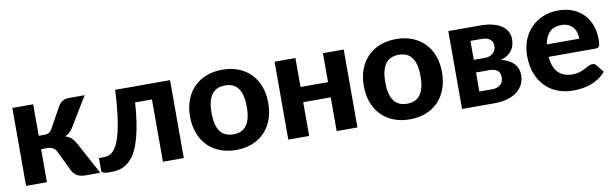

<svg xmlns="http://www.w3.org/2000/svg" viewBox="-39 -884 4005 1251"><g transform="rotate(-10 1963.0 -258.5)"><path d="M363 -480Q373 -495.5 390.2 -505.5Q407.5 -515.5 426.5 -515.5H535.5L420.5 -326Q408 -305 395 -292.8Q382 -280.5 363.5 -273.5Q389 -265.5 405 -250.5Q421 -235.5 433.5 -212.5L548 0H453Q435 0 421.2 -3Q407.5 -6 396.8 -12Q386 -18 378 -26.5Q370 -35 363 -46.5L297 -183Q288.5 -201 273 -209.8Q257.5 -218.5 238 -218.5H195V0H57V-515.5H195V-307H231Q252 -307 263.8 -314.2Q275.5 -321.5 284 -337.5Z M1100.5 -515.5V0H962.5V-412H851Q844.5 -318 832 -250.5Q819.5 -183 802 -136.2Q784.5 -89.5 763 -61.2Q741.5 -33 717 -17.8Q692.5 -2.5 666.5 2.5Q640.5 7.5 614 7.5Q583 7.5 569.5 2.5Q556 -2.5 556 -12V-96H587Q603 -96 619 -100.8Q635 -105.5 650.2 -120.5Q665.5 -135.5 679 -163.5Q692.5 -191.5 704 -238Q715.5 -284.5 724 -352.5Q732.5 -420.5 737.5 -515.5Z M1447 -523.5Q1505 -523.5 1552.5 -505Q1600 -486.5 1634 -452.2Q1668 -418 1686.5 -369Q1705 -320 1705 -258.5Q1705 -197 1686.5 -147.8Q1668 -98.5 1634 -64Q1600 -29.5 1552.5 -11Q1505 7.5 1447 7.5Q1388.5 7.5 1340.8 -11Q1293 -29.5 1259 -64Q1225 -98.5 1206.2 -147.8Q1187.5 -197 1187.5 -258.5Q1187.5 -320 1206.2 -369Q1225 -418 1259 -452.2Q1293 -486.5 1340.8 -505Q1388.5 -523.5 1447 -523.5ZM1447 -96Q1506 -96 1534.5 -136.8Q1563 -177.5 1563 -258Q1563 -338 1534.5 -378.8Q1506 -419.5 1447 -419.5Q1386.5 -419.5 1358 -378.8Q1329.5 -338 1329.5 -258Q1329.5 -177.5 1358 -136.8Q1386.5 -96 1447 -96Z M2249.5 -515.5V0H2112V-223.5H1930V0H1792V-515.5H1930V-324H2112V-515.5Z M2596.5 -523.5Q2654.5 -523.5 2702 -505Q2749.5 -486.5 2783.5 -452.2Q2817.5 -418 2836 -369Q2854.5 -320 2854.5 -258.5Q2854.5 -197 2836 -147.8Q2817.5 -98.5 2783.5 -64Q2749.5 -29.5 2702 -11Q2654.5 7.5 2596.5 7.5Q2538 7.5 2490.2 -11Q2442.5 -29.5 2408.5 -64Q2374.5 -98.5 2355.8 -147.8Q2337 -197 2337 -258.5Q2337 -320 2355.8 -369Q2374.5 -418 2408.5 -452.2Q2442.5 -486.5 2490.2 -505Q2538 -523.5 2596.5 -523.5ZM2596.5 -96Q2655.5 -96 2684 -136.8Q2712.5 -177.5 2712.5 -258Q2712.5 -338 2684 -378.8Q2655.5 -419.5 2596.5 -419.5Q2536 -419.5 2507.5 -378.8Q2479 -338 2479 -258Q2479 -177.5 2507.5 -136.8Q2536 -96 2596.5 -96Z M2941.5 -515.5H3150.5Q3200 -515.5 3236 -506Q3272 -496.5 3295.5 -479.8Q3319 -463 3330.2 -440Q3341.5 -417 3341.5 -390Q3341.5 -373.5 3337.2 -355.5Q3333 -337.5 3322.2 -321.5Q3311.5 -305.5 3293 -292Q3274.5 -278.5 3246 -271Q3270.5 -265.5 3291.2 -255.5Q3312 -245.5 3327 -230.8Q3342 -216 3350.5 -196.5Q3359 -177 3359 -152.5Q3359 -112.5 3342.2 -83.5Q3325.5 -54.5 3297.5 -36Q3269.5 -17.5 3233.2 -8.8Q3197 0 3158 0H2941.5ZM3072.5 -218.5V-92.5H3157Q3191.5 -92.5 3211.8 -110Q3232 -127.5 3232 -157.5Q3232 -170 3229 -181.2Q3226 -192.5 3217.8 -200.8Q3209.5 -209 3195 -213.8Q3180.5 -218.5 3157.5 -218.5ZM3072.5 -302H3146.5Q3179.5 -302 3200 -320.8Q3220.5 -339.5 3220.5 -369.5Q3220.5 -380.5 3217 -390.8Q3213.5 -401 3204.8 -409.2Q3196 -417.5 3181.8 -422.5Q3167.5 -427.5 3146.5 -427.5H3072.5Z M3670 -523.5Q3719.5 -523.5 3761.2 -507.8Q3803 -492 3833.2 -462Q3863.5 -432 3880.2 -388.2Q3897 -344.5 3897 -288.5Q3897 -273 3895.5 -263Q3894 -253 3890.5 -247Q3887 -241 3881 -238.8Q3875 -236.5 3865.5 -236.5H3556Q3562.5 -164 3597.2 -130.5Q3632 -97 3688.5 -97Q3717 -97 3737.8 -103.8Q3758.5 -110.5 3774.2 -118.8Q3790 -127 3802.8 -133.8Q3815.5 -140.5 3828 -140.5Q3844 -140.5 3853 -128.5L3893 -78.5Q3871 -53 3844.5 -36.2Q3818 -19.5 3789.5 -9.8Q3761 0 3732 3.8Q3703 7.5 3676 7.5Q3622 7.5 3575.2 -10.2Q3528.5 -28 3493.8 -62.8Q3459 -97.5 3439 -149Q3419 -200.5 3419 -268.5Q3419 -321 3436.2 -367.5Q3453.5 -414 3486 -448.5Q3518.5 -483 3565 -503.2Q3611.5 -523.5 3670 -523.5ZM3672.5 -426.5Q3623 -426.5 3595 -398.2Q3567 -370 3558.5 -318.5H3773.5Q3773.5 -340 3767.8 -359.5Q3762 -379 3749.5 -394Q3737 -409 3718 -417.8Q3699 -426.5 3672.5 -426.5Z"/></g></svg>

Font: Lato Heavy
Style: Regular
Weight: 800
Designer: Lukasz Dziedzic
Foundry: tyPoland Lukasz Dziedzic
Version: Version 2.007; 2014-02-27